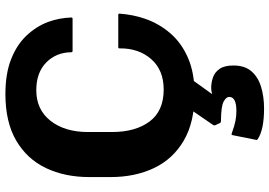

<svg xmlns="http://www.w3.org/2000/svg" viewBox="-170 -588 1045 746"><g transform="rotate(-90 353.0 -215.5)"><path d="M672.5 -274Q668.5 -221 653 -176Q634 -120.5 596.2 -76.8Q558.5 -33 500 -7.8Q441.5 17.5 360 17.5Q251 17.5 179.2 -24.5Q107.5 -66.5 72.5 -140.2Q37.5 -214 37.5 -309V-391.5Q37.5 -486.5 72.5 -560Q107.5 -633.5 179.2 -675.5Q251 -717.5 360 -717.5Q439.5 -717.5 495.8 -695.2Q552 -673 587.5 -635.2Q623 -597.5 640.5 -551Q656 -508 657.5 -461.5Q657.5 -456.5 652.5 -456.5H528Q522.5 -456.5 522.5 -461.5Q522 -520 482.8 -558.8Q443.5 -597.5 375 -597.5Q299.5 -597.5 256 -542Q212.5 -486.5 212.5 -396.5V-304Q212.5 -212 253.5 -157.2Q294.5 -102.5 377.5 -102.5Q453.5 -102.5 496 -151.2Q538.5 -200 537.5 -274Q537.5 -279 542.5 -279H667.5Q673 -279 672.5 -274ZM304 287.5Q222 287.5 185 263Q180 259.5 182.5 254.5L200.5 164.5Q202.5 161 203.2 160.8Q204 160.5 207.5 162Q236.5 172.5 255.2 176.2Q274 180 294.5 180Q349 180 349 152Q349 140.5 331 130.5Q313 120.5 255.5 120Q249 120 247 115L239 98Q237 94 241 88L322 -30H443L359.5 86Q372.5 82 383 82Q404.5 82 424.8 89Q445 96 458 114.8Q471 133.5 471 168.5Q471 213 448 239Q425 265 387 276.2Q349 287.5 304 287.5Z"/></g></svg>

Font: MFEK Sans
Style: Bold
Weight: 700
Designer: Owen Earl
Foundry: indestructible type*
Version: Version 0.001; ttfautohint (v1.8.4.7-5d5b)